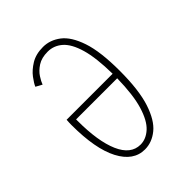

<svg xmlns="http://www.w3.org/2000/svg" viewBox="-202 -824 953 953"><g transform="rotate(-45 275.0 -347.0)"><path d="M259.5 12Q179.5 12 133.2 -76.5Q87 -165 87 -331.5Q87 -350.5 88.5 -367.5H411.5Q410 -480.5 390.5 -547.5Q371 -614.5 337.5 -643.8Q304 -673 261 -673Q218 -673 190.2 -655Q162.5 -637 147.8 -614Q133 -591 127.5 -575L94.5 -593Q101.5 -610 121.5 -636.8Q141.5 -663.5 176.2 -684.8Q211 -706 261 -706Q310 -706 352.5 -673.8Q395 -641.5 421 -564.5Q447 -487.5 447 -353Q447 -217.5 420.8 -137.5Q394.5 -57.5 351.8 -22.8Q309 12 259.5 12ZM261 -20.5Q300 -20.5 333.8 -51.2Q367.5 -82 388.5 -151Q409.5 -220 411.5 -335.5H123V-325.5Q123 -182 158.2 -101.2Q193.5 -20.5 261 -20.5Z"/></g></svg>

Font: Trispace SemiCondensed Thin
Style: Regular
Weight: 100
Width: 4
Designer: Tyler Finck
Foundry: Etcetera Type Company
Version: Version 1.210; ttfautohint (v1.8.3)